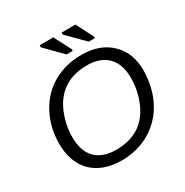

<svg xmlns="http://www.w3.org/2000/svg" viewBox="-198 -1045 1175 1217"><g transform="rotate(-30 389.0 -436.5)"><path d="M458 -698Q592 -698 671 -621Q750 -545 750 -416Q748 -318 717.5 -239.5Q687 -161 633 -105.5Q579 -50 506 -20Q433 10 346 10Q277 10 222.5 -10Q168 -30 130.5 -67.5Q93 -105 73.5 -158.5Q54 -212 54 -280Q54 -396 105 -494Q157 -593 249 -645.5Q341 -698 458 -698ZM454 -623Q356 -623 288 -579Q220 -535 183 -449Q147 -363 147 -275Q147 -172 199 -119Q251 -66 351 -66Q446 -66 514 -108Q581 -150 619 -234Q657 -321 657 -414Q657 -516 604 -569.5Q551 -623 454 -623ZM378 -747 258 -869 260 -883H359L424 -757L422 -747ZM540 -747 419 -869 421 -883H521L586 -757L584 -747Z"/></g></svg>

Font: Libra Sans Modern
Style: Italic
Weight: 400
Italic angle: -12°
Foundry: Stefan Peev, Context Ltd
Version: Version 1.000